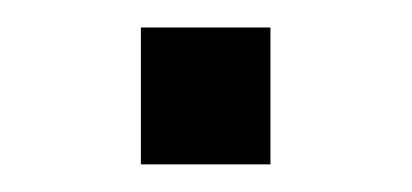

<svg xmlns="http://www.w3.org/2000/svg" viewBox="-20 -119 298 139"><path d="M175.8 0H82V-99.1H175.8Z"/></svg>

Font: Sora Light
Style: Regular
Weight: 300
Designer: Jonathan Barnbrook, Julián Moncada
Foundry: Barnbrook Fonts
Version: Version 2.000